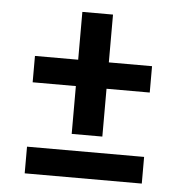

<svg xmlns="http://www.w3.org/2000/svg" viewBox="-44 -581 588 624"><g transform="rotate(5 250.0 -269.5)"><path d="M200 -141V-297H59V-383H200V-539H300V-383H441V-297H300V-141ZM59 0V-87H441V0Z"/></g></svg>

Font: Iosevka Fixed
Style: Bold
Weight: 700
Monospace: yes
Designer: Belleve Invis
Foundry: Belleve Invis
Version: Version 32.3.0